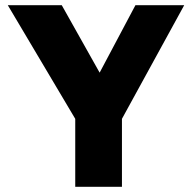

<svg xmlns="http://www.w3.org/2000/svg" viewBox="-20 -720 740 740"><path d="M270 0V-262L10 -700H218L364 -440L502 -700H690L450 -262V0Z"/></svg>

Font: Golos Text VF
Style: Regular
Weight: 400
Designer: A.Korolkova, Vitaly Kuzmin
Foundry: ParaType Ltd
Version: Version 2.003